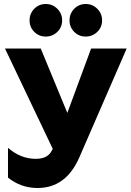

<svg xmlns="http://www.w3.org/2000/svg" viewBox="-20 -773 654 961"><path d="M168 168Q85 168 20 116V-33Q84 22 159 22Q216 22 237 -15L244 -28L5 -530H184L317 -208L436 -530H614L377 15Q310 168 168 168ZM267 -613.5Q243 -590 209 -590Q175 -590 151.5 -613.5Q128 -637 128 -671Q128 -705 151.5 -729Q175 -753 209 -753Q243 -753 267 -729Q291 -705 291 -671Q291 -637 267 -613.5ZM467 -613.5Q443 -590 409 -590Q375 -590 351.5 -613.5Q328 -637 328 -671Q328 -705 351.5 -729Q375 -753 409 -753Q443 -753 467 -729Q491 -705 491 -671Q491 -637 467 -613.5Z"/></svg>

Font: Roundo
Style: Bold
Weight: 700
Designer: Namrata Goyal (Gurmukhi), Shiva Nallaperumal (Latin)
Foundry: Indian Type Foundry
Version: Version 1.000;PS 1.0;hotconv 1.0.88;makeotf.lib2.5.647800